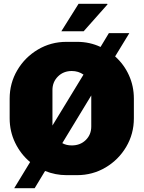

<svg xmlns="http://www.w3.org/2000/svg" viewBox="-20 -915 758 1014"><path d="M687 -394V-290Q687 -208 646.5 -139.5Q606 -71 537.5 -30.5Q469 10 387 10H331Q273 10 218 -12L163 79H55L139 -59Q89 -101 60 -161Q31 -221 31 -290V-394Q31 -476 71.5 -544.5Q112 -613 180.5 -653.5Q249 -694 331 -694H387Q454 -694 511 -667L555 -740H663L588 -617Q635 -575 661 -517.5Q687 -460 687 -394ZM257 -252 421 -521Q394 -540 359 -540Q315 -540 286 -511Q257 -482 257 -440ZM462 -247V-411L309 -159Q330 -147 359 -147Q404 -147 433 -175.5Q462 -204 462 -247ZM546 -895 548 -892 422 -750H304L395 -895Z"/></svg>

Font: Chivo Black
Style: Regular
Weight: 900
Designer: Hector Gatti
Foundry: Omnibus-Type
Version: Version 1.007